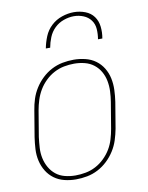

<svg xmlns="http://www.w3.org/2000/svg" viewBox="-84 -801 669 870"><g transform="rotate(-10 250.0 -366.0)"><path d="M195 8Q168 8 142 1.5Q116 -5 95.5 -20Q75 -35 61.5 -57Q48 -79 42 -105Q36 -131 37.5 -158.5Q39 -186 43 -213L63 -333Q67 -359 75 -384Q83 -409 97.5 -432Q112 -455 132 -474Q152 -493 176 -505.5Q200 -518 226 -523Q252 -528 278 -528Q305 -528 331.5 -521.5Q358 -515 378.5 -500Q399 -485 412.5 -463Q426 -441 431.5 -415Q437 -389 436 -361.5Q435 -334 431 -307L411 -187Q406 -161 398 -136Q390 -111 375.5 -88Q361 -65 341 -46Q321 -27 297 -14.5Q273 -2 247 3Q221 8 195 8ZM196 -10Q219 -10 243 -14.5Q267 -19 289 -30.5Q311 -42 329.5 -60Q348 -78 360.5 -99Q373 -120 380 -143.5Q387 -167 391 -190L411 -310Q415 -334 416 -358.5Q417 -383 412.5 -406.5Q408 -430 396.5 -450Q385 -470 367 -484Q349 -498 325.5 -504Q302 -510 277 -510Q254 -510 230.5 -505.5Q207 -501 185 -489.5Q163 -478 144.5 -460Q126 -442 113.5 -421Q101 -400 93.5 -376.5Q86 -353 82 -330L62 -210Q59 -186 57.5 -161.5Q56 -137 61 -113.5Q66 -90 77.5 -70Q89 -50 106.5 -36Q124 -22 147.5 -16Q171 -10 196 -10ZM163 -600Q168 -627 179 -654Q190 -681 211.5 -701Q233 -721 261 -730.5Q289 -740 316 -740Q343 -740 368 -730.5Q393 -721 407.5 -701Q422 -681 425 -654Q428 -627 423 -600H403Q407 -623 405.5 -646.5Q404 -670 391 -687.5Q378 -705 357 -713.5Q336 -722 313 -722Q290 -722 266 -713.5Q242 -705 224 -687.5Q206 -670 196.5 -646.5Q187 -623 183 -600Z"/></g></svg>

Font: Iosevka Term Curly Thin
Style: Italic
Weight: 100
Italic angle: -9°
Designer: Belleve Invis
Foundry: Belleve Invis
Version: Version 32.3.0